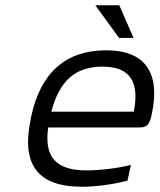

<svg xmlns="http://www.w3.org/2000/svg" viewBox="-20 -700 606 729"><path d="M556 -265C590 -422 533 -509 383 -509C228 -509 133 -422 98 -256L96 -244C61 -77 122 9 290 9C343 9 406 1 464 -14L477 -74C428 -61 357 -53 309 -53C192 -53 147 -104 163 -216H511C539 -216 548 -229 556 -265ZM175 -276C205 -392 265 -447 369 -447C475 -447 510 -388 488 -276ZM342 -680 432 -556H487L433 -680Z"/></svg>

Font: LT Wave Text Light Italic
Style: Regular
Weight: 300
Designer: Daniel Lyons
Version: Version 2.5 (Glyphs App)